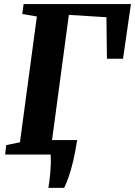

<svg xmlns="http://www.w3.org/2000/svg" viewBox="-20 -763 666 948"><path d="M219 164.5Q221.5 148 224 129.5Q226.5 111 228.2 90.8Q230 70.5 230.8 47.8Q231.5 25 230 0L194 -71.5H361Q352 -14 341.8 30Q331.5 74 320.2 106.8Q309 139.5 297 164.5ZM5.5 0 10.5 -46.5 78.5 -60.5 162 -681.5 90 -694 96.5 -743H626.5L587.5 -473H508L505.5 -678L320 -689.5L235.5 -60.5L347.5 -46.5L343 0Z"/></svg>

Font: Merriweather 28pt ExtraBold
Style: Italic
Weight: 800
Italic angle: -7.8°
Version: Version 2.101